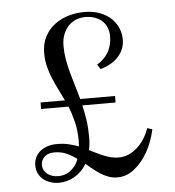

<svg xmlns="http://www.w3.org/2000/svg" viewBox="-48 -775 656 718"><g transform="rotate(-5 280.0 -416.0)"><path d="M102.1 -407.2H193.8Q183.1 -429.7 172.1 -451.4Q161.1 -473.1 152.1 -495.1Q143.1 -517.1 137.5 -540.3Q131.8 -563.5 131.8 -589.8Q131.8 -626 146 -652.3Q160.2 -678.7 183.3 -696Q206.5 -713.4 235.6 -721.7Q264.6 -730 294.9 -730Q328.1 -730 353.3 -720.2Q378.4 -710.4 395.3 -694.3Q412.1 -678.2 420.7 -657.5Q429.2 -636.7 429.2 -615.2Q429.2 -579.6 405.3 -552.2Q381.3 -524.9 336.9 -512.2L325.2 -529.8Q351.6 -544.9 367.2 -570.8Q382.8 -596.7 382.8 -631.8Q382.8 -648.4 377.2 -663.1Q371.6 -677.7 360.6 -688.2Q349.6 -698.7 333.3 -704.8Q316.9 -710.9 295.9 -710.9Q278.8 -710.9 262.5 -704.6Q246.1 -698.2 233.6 -685.5Q221.2 -672.9 213.6 -653.8Q206.1 -634.8 206.1 -609.9Q206.1 -584 210.4 -559.3Q214.8 -534.7 221.4 -510Q228 -485.4 235.8 -460Q243.7 -434.6 251 -407.2H381.8V-382.8H256.8Q263.7 -355 267.8 -325.4Q272 -295.9 272 -262.2Q272 -248.5 270.8 -236.8Q269.5 -225.1 267.1 -213.9Q281.2 -207 294.7 -200.4Q308.1 -193.8 321.5 -188.5Q335 -183.1 348.4 -179.9Q361.8 -176.8 376 -176.8Q394 -176.8 411.4 -183.8Q428.7 -190.9 443.8 -204.1Q459 -217.3 471.2 -235.8Q483.4 -254.4 491.2 -276.9L509.8 -271Q504.4 -244.1 492.2 -214.6Q480 -185.1 461.2 -160.2Q442.4 -135.3 418.2 -119.1Q394 -103 365.2 -103Q346.7 -103 331.1 -108.9Q315.4 -114.7 301.5 -123.5Q287.6 -132.3 274.7 -143.1Q261.7 -153.8 249 -164.1Q239.7 -147.9 227.5 -136.2Q215.3 -124.5 201.7 -116.9Q188 -109.4 173.3 -105.7Q158.7 -102.1 145 -102.1Q128.4 -102.1 113.5 -106.9Q98.6 -111.8 87.2 -120.8Q75.7 -129.9 68.8 -143.6Q62 -157.2 62 -174.8Q62 -188 67.1 -200.9Q72.3 -213.9 83 -224.1Q93.8 -234.4 110.6 -240.7Q127.4 -247.1 150.9 -247.1Q173.8 -247.1 193.4 -242.4Q212.9 -237.8 231 -231Q231 -235.4 231.4 -240.7Q231.9 -246.1 231.9 -252Q231.9 -290.5 224.1 -322.5Q216.3 -354.5 205.1 -382.8H102.1ZM145 -127Q155.3 -127 166.3 -129.9Q177.2 -132.8 187.5 -139.9Q197.8 -147 206.5 -158Q215.3 -168.9 221.2 -185.1Q202.6 -198.7 182.6 -207.8Q162.6 -216.8 137.2 -216.8Q112.8 -216.8 99.9 -204.1Q86.9 -191.4 86.9 -174.8Q86.9 -163.1 91.6 -154.3Q96.2 -145.5 104.2 -139.4Q112.3 -133.3 122.8 -130.1Q133.3 -127 145 -127Z"/></g></svg>

Font: Rochester
Style: Regular
Weight: 400
Version: Version 1.006